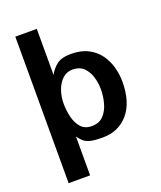

<svg xmlns="http://www.w3.org/2000/svg" viewBox="-146 -694 825 985"><g transform="rotate(-20 266.0 -202.0)"><path d="M494.1 -197.3Q494.1 -85 441.4 -23.4Q388.7 38.1 301.8 38.1Q261.7 38.1 238.8 33.2Q215.8 28.3 201.7 17.1Q187.5 5.9 173.8 -13.7V198.2H56.6V-601.6H173.8V-349.6Q188.5 -378.9 215.3 -399.9Q242.2 -420.9 293.9 -420.9Q348.6 -420.9 387.2 -400.9Q425.8 -380.9 449.2 -348.1Q472.7 -315.4 483.4 -275.9Q494.1 -236.3 494.1 -197.3ZM377 -197.3Q377 -233.4 366.7 -266.6Q356.4 -299.8 334 -321.3Q311.5 -342.8 273.4 -342.8Q241.2 -342.8 218.3 -320.8Q195.3 -298.8 183.6 -264.6Q171.9 -230.5 171.9 -194.3Q171.9 -156.2 180.7 -120.1Q189.5 -84 210.4 -60.1Q231.4 -36.1 269.5 -36.1Q309.6 -36.1 333 -60.5Q356.4 -85 366.7 -122.6Q377 -160.2 377 -197.3Z"/></g></svg>

Font: Namkio Khamti Book
Style: Bold
Weight: 800
Designer: Debbi Hosken
Foundry: SIL International
Version: Version 3.917